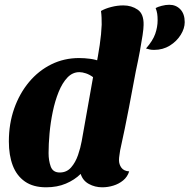

<svg xmlns="http://www.w3.org/2000/svg" viewBox="-20 -777 806 817"><path d="M635.3 -564.7Q625 -564.7 617 -566.5Q609 -568.3 601.3 -570.7Q630.3 -603.7 640.5 -632.8Q650.7 -662 650.7 -690.7Q650.7 -706.7 649 -718.2Q647.3 -729.7 642.3 -742.7Q650.7 -747.7 668 -752.2Q685.3 -756.7 700.3 -756.7Q729 -756.7 747.5 -737.2Q766 -717.7 766 -682.7Q766 -656 749 -628.7Q732 -601.3 702.7 -583Q673.3 -564.7 635.3 -564.7ZM176.3 20Q121.3 20 86.2 -4.5Q51 -29 34.3 -72.7Q17.7 -116.3 17.7 -175Q17.7 -250.3 40.3 -314.8Q63 -379.3 103.5 -427.8Q144 -476.3 198.5 -503.2Q253 -530 316.3 -530Q339.7 -530 363.5 -526.8Q387.3 -523.7 404 -516.3L560 -485Q545 -404.7 528.5 -318Q512 -231.3 491.3 -137.7Q490.3 -129.3 488.3 -117.3Q486.3 -105.3 486.3 -95.7Q486.3 -77.7 496.5 -63.5Q506.7 -49.3 529.7 -47.7Q522.3 -24.3 504 -9.3Q485.7 5.7 462.3 12.8Q439 20 415.3 20Q384 20 358.2 5.8Q332.3 -8.3 323.3 -37Q297.3 -11.3 260.3 4.3Q223.3 20 176.3 20ZM234.3 -43Q263.7 -43 282.5 -64.5Q301.3 -86 312 -117.2Q322.7 -148.3 327.7 -176.7L376 -448.7Q361 -459.7 345.7 -464.8Q330.3 -470 317.7 -470Q288.7 -470 266.8 -447Q245 -424 229.5 -385.7Q214 -347.3 204.5 -301.5Q195 -255.7 190.8 -209.5Q186.7 -163.3 186.7 -125.3Q186.7 -94 195.8 -68.5Q205 -43 234.3 -43ZM558 -474.3 386.7 -484.7Q397.3 -538 404.3 -585.3Q411.3 -632.7 412.7 -672Q412.7 -687.7 412.2 -701.8Q411.7 -716 409.7 -730.3Q427.7 -740.7 453.5 -747.3Q479.3 -754 504.7 -754Q539.7 -754 566 -735.8Q592.3 -717.7 591 -670.3Q591 -656 586.7 -627.2Q582.3 -598.3 575.2 -559.3Q568 -520.3 558 -474.3Z"/></svg>

Font: Sansita Swashed Light
Style: Regular
Weight: 300
Designer: Pablo Cosgaya
Foundry: Omnibus-Type
Version: Version 1.003